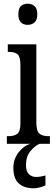

<svg xmlns="http://www.w3.org/2000/svg" viewBox="-20 -775 300 1035"><path d="M129 -641Q107 -641 93 -654Q79 -667 79 -698Q79 -730 93 -742.5Q107 -755 129 -755Q151 -755 166 -742.5Q181 -730 181 -698Q181 -667 166 -654Q151 -641 129 -641ZM17 0V-41H27Q56 -41 73 -53.5Q90 -66 90 -110V-425Q90 -469 75 -482Q60 -495 32 -495H22V-536H176V-115Q176 -68 193 -54.5Q210 -41 239 -41H249V0ZM162 240Q110 240 81 213.5Q52 187 52 130Q52 83 80 46.5Q108 10 145 0H194Q169 10 144.5 39Q120 68 120 115Q120 149 136 164Q152 179 175 179Q195 179 225 171V224Q212 231 193.5 235.5Q175 240 162 240Z"/></svg>

Font: Noto Serif Myanmar ExtraCondensed
Style: Regular
Weight: 400
Width: 2
Designer: Ben Mitchell and the Monotype Design Team
Foundry: Monotype Imaging Inc.
Version: Version 2.106; ttfautohint (v1.8.4.7-5d5b)